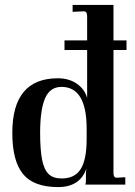

<svg xmlns="http://www.w3.org/2000/svg" viewBox="-20 -750 548 780"><path d="M216 10Q117 10 73.5 -43Q30 -96 30 -210Q30 -432 215 -432Q260 -432 292 -410Q324 -388 334 -352V-684Q334 -704 321 -704L275 -702V-730H441V-47Q441 -28 454 -28L489 -30V0H327Q329 -10 329 -16V-38Q329 -52 330 -57Q331 -61 331 -65Q305 10 216 10ZM231 -25Q284 -25 308 -63.5Q332 -102 332 -185V-227Q332 -397 230 -397Q183 -397 163 -350.5Q143 -304 143 -210Q143 -143 151 -101Q159 -61 177.5 -43Q196 -25 231 -25ZM242 -547V-586H494V-547Z"/></svg>

Font: UnnaMedium
Style: Regular
Weight: 500
Designer: Jorge de Buen Unna
Foundry: Omnibus-Type
Version: Version 2.008;hotconv 1.0.109;makeotfexe 2.5.65596